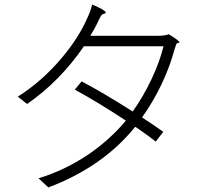

<svg xmlns="http://www.w3.org/2000/svg" viewBox="-20 -805 862 842"><path d="M192 17 149 -23Q264 -58 368 -128Q463 -193 532 -276Q409 -357 308 -412L338 -448Q430 -400 562 -316Q609 -382 646 -461Q681 -536 697 -602H522H348Q243 -449 99 -349L58 -381Q167 -450 255 -556Q325 -640 361 -722Q378 -757 384 -785Q405 -777 425 -766Q446 -753 444 -749.5Q442 -746 437 -745Q427 -743 422 -734Q413 -718 407 -704Q398 -684 376 -648H670Q705 -648 720 -655Q770 -624 767 -619Q766 -617 762 -617Q755 -616 753 -611Q751 -607 749 -599Q747 -592 746 -590Q702 -430 603 -290Q651 -259 696 -227L663 -184Q643 -201 581 -244Q576 -247 573 -249Q431 -73 192 17Z"/></svg>

Font: GenSekiGothic TW L
Style: Regular
Weight: 300
Version: Version 1.501;PS 1;hotconv 16.6.51;makeotf.lib2.5.65220